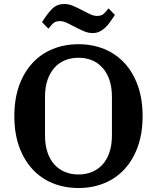

<svg xmlns="http://www.w3.org/2000/svg" viewBox="-20 -932 788 964"><path d="M374 -56Q411 -56 441.5 -68.5Q472 -81 494.5 -105.5Q517 -130 529.5 -167Q542 -204 542 -253V-445Q542 -494 529.5 -530.5Q517 -567 494.5 -592Q472 -617 441.5 -629.5Q411 -642 374 -642Q337 -642 306.5 -629.5Q276 -617 253.5 -592Q231 -567 218.5 -530.5Q206 -494 206 -445V-253Q206 -204 218.5 -167Q231 -130 253.5 -105.5Q276 -81 306.5 -68.5Q337 -56 374 -56ZM374 12Q304 12 245 -12Q186 -36 143 -82.5Q100 -129 76 -196Q52 -263 52 -349Q52 -435 76 -502Q100 -569 143 -615.5Q186 -662 245 -686Q304 -710 374 -710Q444 -710 503 -686Q562 -662 605 -615.5Q648 -569 672 -502Q696 -435 696 -349Q696 -263 672 -196Q648 -129 605 -82.5Q562 -36 503 -12Q444 12 374 12ZM445 -766Q423 -766 402 -775Q381 -784 360 -795Q339 -806 318.5 -816Q298 -826 281 -826Q265 -826 254 -820Q243 -814 223 -788L191 -821Q216 -861 240.5 -886.5Q265 -912 303 -912Q325 -912 346 -903Q367 -894 388 -883Q409 -872 429.5 -862Q450 -852 467 -852Q483 -852 494 -858Q505 -864 525 -890L557 -857Q544 -837 532 -820.5Q520 -804 507 -792Q494 -780 479 -773Q464 -766 445 -766Z"/></svg>

Font: IBM Plex Serif SemiBold
Style: Regular
Weight: 600
Designer: Mike Abbink, Paul van der Laan, Pieter van Rosmalen
Foundry: Bold Monday
Version: Version 2.5